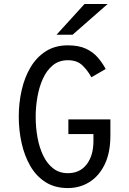

<svg xmlns="http://www.w3.org/2000/svg" viewBox="-20 -942 656 974"><path d="M324.2 12Q258.1 12 210.8 -18.2Q163.4 -48.5 133.6 -100.2Q103.8 -152 89.5 -216.8Q75.2 -281.5 75.2 -350Q75.2 -420 90 -485Q104.8 -550 135.3 -601.2Q165.9 -652.4 212.9 -682.2Q260 -712 324.2 -712Q379.6 -712 416.2 -694.8Q452.9 -677.5 476.4 -649.9Q500 -622.4 516.2 -592L443.5 -550Q425 -584.4 398 -610.4Q371 -636.5 324.2 -636.5Q279.2 -636.5 248 -610.8Q216.8 -585 197.6 -542.7Q178.5 -500.4 169.8 -449.9Q161 -399.4 161 -350Q161 -295 170.4 -243.6Q179.9 -192.1 199.7 -151.6Q219.5 -111 250.5 -87.2Q281.5 -63.5 324.2 -63.5Q385.4 -63.5 419.7 -108.2Q454 -153 454 -226.5V-261.8H326.8V-336.2H540V-254.2Q540 -167.6 511.3 -108.3Q482.6 -49 433.8 -18.5Q385 12 324.2 12ZM266.8 -765.8 408.8 -921.8H526.2L348.2 -765.8Z"/></svg>

Font: Overpass Mono Light
Style: Regular
Weight: 300
Monospace: yes
Designer: Delve Withrington, Dave Bailey
Foundry: Delve Fonts LLC
Version: Version 4.000